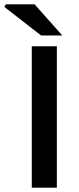

<svg xmlns="http://www.w3.org/2000/svg" viewBox="-64 -868 366 888"><path d="M83 0V-654H199V0ZM126 -704 -44 -836 -37 -848H96L224 -704Z"/></svg>

Font: Source Sans 3 SemiBold
Style: Regular
Weight: 600
Designer: Paul D. Hunt
Foundry: Adobe
Version: Version 3.046;hotconv 1.0.118;makeotfexe 2.5.65603